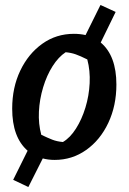

<svg xmlns="http://www.w3.org/2000/svg" viewBox="-20 -632 517 772"><path d="M200 11Q174 11 152 5L94 120L33 91L91 -26Q29 -80 29 -195Q29 -280 61.5 -348Q94 -416 150 -456Q206 -496 277 -496Q302 -496 324 -491L384 -612L445 -584L385 -461Q448 -408 448 -292Q448 -207 415.5 -138Q383 -69 326.5 -29Q270 11 200 11ZM233 -61Q262 -78 285.5 -115Q309 -152 323.5 -199.5Q338 -247 340.5 -297.5Q343 -348 331 -393Q303 -407 284.5 -413.5Q266 -420 244 -422Q215 -403 191.5 -366Q168 -329 153.5 -281Q139 -233 136.5 -183.5Q134 -134 146 -90Q171 -78 190 -70.5Q209 -63 233 -61Z"/></svg>

Font: Piazzolla SemiBold
Style: Italic
Weight: 600
Italic angle: -11.3°
Designer: Juan Pablo del Peral
Foundry: Huerta Tipografica
Version: Version 1.330